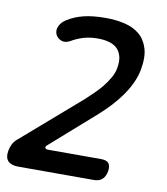

<svg xmlns="http://www.w3.org/2000/svg" viewBox="-83 -810 766 879"><g transform="rotate(10 300.0 -370.0)"><path d="M61 0Q28 0 13 -16Q-2 -32 4 -65Q7 -82 14.5 -96Q22 -110 35 -121L307 -357Q324 -373 344 -392Q364 -411 381.5 -432.5Q399 -454 412 -477Q425 -500 429 -522Q435 -555 429 -577.5Q423 -600 408.5 -614Q394 -628 371 -634.5Q348 -641 319 -641Q282 -641 252 -632Q222 -623 195 -607Q173 -595 154.5 -602.5Q136 -610 128 -628Q121 -647 130.5 -666Q140 -685 159 -697Q193 -719 235.5 -729.5Q278 -740 338 -740Q387 -740 428 -730Q469 -720 496.5 -696.5Q524 -673 536 -633.5Q548 -594 537 -534Q531 -503 517 -472.5Q503 -442 482 -412Q461 -382 435.5 -354.5Q410 -327 382 -302L172 -117Q167 -112 168.5 -106Q170 -100 184 -100H429Q455 -100 464.5 -87.5Q474 -75 470 -50Q465 -25 451 -12.5Q437 0 412 0Z"/></g></svg>

Font: Maple Mono Medium
Style: Italic
Weight: 500
Italic angle: -10°
Monospace: yes
Designer: subframe7536
Version: Version 7.000